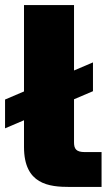

<svg xmlns="http://www.w3.org/2000/svg" viewBox="-55 -740 444 760"><path d="M40 -720V-378L-35 -346V-232L40 -264V-158C40 -10 139 0 222 0H347V-138H281C246 -138 238 -151 238 -177V-347L313 -379V-493L238 -461V-720Z"/></svg>

Font: Aspekta 950
Style: Regular
Weight: 950
Designer: Ivo Dolenc
Version: Version 2.000